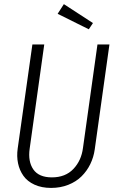

<svg xmlns="http://www.w3.org/2000/svg" viewBox="-20 -901 570 932"><path d="M290 -880.9 431.2 -789.1 411.1 -758.8 259.8 -834ZM511.2 -685.1 439.9 -175.8Q434.6 -137.7 418.2 -104.2Q401.9 -70.8 375.7 -44.9Q349.6 -19 311.5 -3.9Q273.4 11.2 228 11.2Q182.1 11.2 147.5 -4.6Q112.8 -20.5 93.8 -47.4Q74.7 -74.2 67.6 -108.2Q60.5 -142.1 65.9 -180.2L137.2 -685.1H194.8L124 -179.2Q115.2 -117.2 141.8 -78.6Q168.5 -40 231.9 -40Q297.4 -40 336.2 -80.8Q375 -121.6 382.8 -183.1L453.1 -685.1Z"/></svg>

Font: Fira Sans Compressed Light
Style: Italic
Weight: 300
Width: 3
Italic angle: -8°
Designer: Carrois Corporate & Edenspiekermann AG
Foundry: Carrois Corporate GbR & Edenspiekermann AG
Version: Version 4.203;PS 004.203;hotconv 1.0.88;makeotf.lib2.5.64775